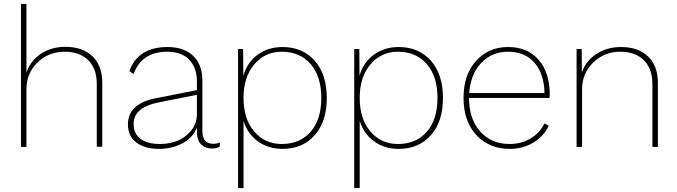

<svg xmlns="http://www.w3.org/2000/svg" viewBox="-20 -750 3458 980"><path d="M87 0V-730H115V-379Q134 -438 187.5 -474.5Q241 -511 314 -511Q401 -511 451.5 -463Q502 -415 502 -328V-1H474V-321Q474 -400 430 -443Q386 -486 310 -486Q228 -486 171.5 -431Q115 -376 115 -295V0Z M1068 -16Q1090 -16 1103 -24L1101 -1Q1086 8 1062 8Q1029 8 1006.5 -13Q984 -34 985 -86V-98Q964 -46 910 -18Q856 10 794 10Q719 10 676 -22.5Q633 -55 633 -115Q633 -221 777 -249L985 -290V-334Q985 -405 945.5 -445.5Q906 -486 834 -486Q703 -486 662 -372L640 -387Q685 -510 835 -510Q919 -510 966 -465Q1013 -420 1013 -337V-82Q1013 -16 1068 -16ZM798 -15Q841 -15 882 -30Q923 -45 954 -81.5Q985 -118 985 -169V-266L793 -228Q662 -203 662 -117Q662 -68 697 -41.5Q732 -15 798 -15Z M1422 -510Q1524 -510 1586 -440.5Q1648 -371 1648 -250Q1648 -129 1586 -59.5Q1524 10 1422 10Q1350 10 1297 -28Q1244 -66 1223 -133V210H1195V-500H1221L1222 -363Q1241 -431 1295 -470.5Q1349 -510 1422 -510ZM1418 -15Q1511 -15 1565.5 -77.5Q1620 -140 1620 -250Q1620 -360 1565.5 -423Q1511 -486 1418 -486Q1333 -486 1278 -421.5Q1223 -357 1223 -250Q1223 -143 1277.5 -79Q1332 -15 1418 -15Z M2015 -510Q2117 -510 2179 -440.5Q2241 -371 2241 -250Q2241 -129 2179 -59.5Q2117 10 2015 10Q1943 10 1890 -28Q1837 -66 1816 -133V210H1788V-500H1814L1815 -363Q1834 -431 1888 -470.5Q1942 -510 2015 -510ZM2011 -15Q2104 -15 2158.5 -77.5Q2213 -140 2213 -250Q2213 -360 2158.5 -423Q2104 -486 2011 -486Q1926 -486 1871 -421.5Q1816 -357 1816 -250Q1816 -143 1870.5 -79Q1925 -15 2011 -15Z M2786 -266Q2786 -254 2785 -250H2374Q2374 -142 2431.5 -78.5Q2489 -15 2580 -15Q2640 -15 2687 -42.5Q2734 -70 2759 -120L2781 -108Q2754 -53 2701 -21.5Q2648 10 2581 10Q2478 10 2412 -60Q2346 -130 2346 -250Q2346 -369 2410 -439.5Q2474 -510 2573 -510Q2673 -510 2729.5 -444.5Q2786 -379 2786 -266ZM2573 -486Q2491 -486 2436.5 -429Q2382 -372 2375 -275H2759Q2758 -371 2709 -428.5Q2660 -486 2573 -486Z M3150 -510Q3237 -510 3287.5 -462Q3338 -414 3338 -327V0H3310V-320Q3310 -400 3266 -443Q3222 -486 3146 -486Q3064 -486 3007.5 -430.5Q2951 -375 2951 -294V0H2923V-500H2949L2950 -380Q2970 -439 3024 -474.5Q3078 -510 3150 -510Z"/></svg>

Font: Elaine Sans ExtraLight
Style: Regular
Weight: 275
Designer: Wei Huang
Foundry: Wei Huang
Version: Version 2.001;December 24, 2019;FontCreator 12.0.0.2547 64-b